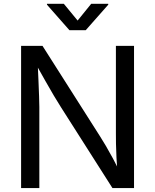

<svg xmlns="http://www.w3.org/2000/svg" viewBox="-20 -962 793 982"><path d="M87.9 0V-727.5H197.3L493.2 -262.2Q504.9 -244.1 521.5 -215.8Q538.1 -187.5 557.4 -151.9Q576.7 -116.2 595.2 -75.7H582Q577.6 -117.7 575.7 -156Q573.7 -194.3 573.2 -226.6Q572.8 -258.8 572.8 -281.2V-727.5H665.5V0H555.2L291.5 -414.1Q273.4 -442.9 255.1 -473.4Q236.8 -503.9 213.4 -545.7Q189.9 -587.4 155.3 -648.9H172.4Q174.8 -594.7 176.8 -548.8Q178.7 -502.9 179.9 -468.8Q181.2 -434.6 181.2 -415V0ZM306.6 -942.4 377 -856.9 446.3 -942.4H533.7V-938L418.5 -807.6H335L220.2 -938V-942.4Z"/></svg>

Font: Adwaita Sans
Style: Regular
Weight: 400
Designer: Rasmus Andersson
Foundry: rsms
Version: Version 4.001;git-9221beed3